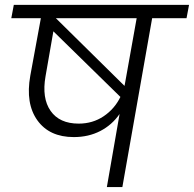

<svg xmlns="http://www.w3.org/2000/svg" viewBox="-20 -760 788 780"><path d="M299.8 -257.8Q356.4 -257.8 400.9 -287.6Q445.3 -317.4 469.2 -366.2L196.8 -632.8L165 -450.2Q149.4 -361.3 185.5 -309.6Q221.7 -257.8 299.8 -257.8ZM488.8 -426.8 535.2 -686H207L485.8 -411.1Q486.3 -413.6 487.3 -418.9Q488.3 -424.3 488.8 -426.8ZM25.9 -686 36.1 -740.2H748L737.8 -686H598.1L477.1 0H414.1L465.8 -296.9Q435.1 -252.4 387.5 -227.8Q339.8 -203.1 279.8 -203.1Q180.7 -203.1 131.8 -271.2Q83 -339.4 103 -452.1L146 -686Z"/></svg>

Font: SVN-Poppins Light
Style: Italic
Weight: 300
Italic angle: -10°
Designer: Ninad Kale (Devanagari), Jonny Pinhorn (Latin)
Foundry: Indian Type Foundry
Version: Version 3.002 2017